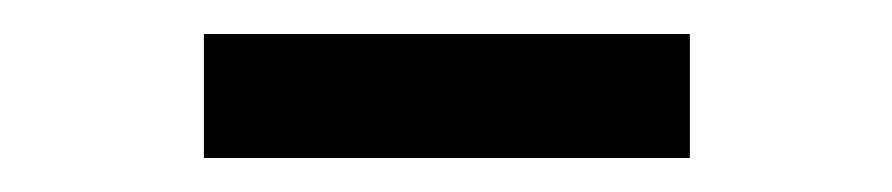

<svg xmlns="http://www.w3.org/2000/svg" viewBox="-20 -686 525 113"><path d="M100 -666H386V-593H100Z"/></svg>

Font: Cabin Condensed SemiBold
Style: Regular
Weight: 600
Width: 3
Designer: Pablo Impallari
Foundry: Pablo Impallari. http://www.impallari.com Igino Marini. http://www.ikern.com
Version: Version 2.200